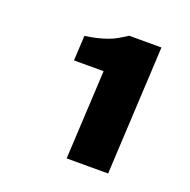

<svg xmlns="http://www.w3.org/2000/svg" viewBox="-81 -909 542 548"><g transform="rotate(20 190.0 -635.0)"><path d="M189 -710H99L103 -786Q125 -789 141 -793Q157 -797 171 -802Q185 -807 197 -814Q209 -821 223 -830H321L301 -440H175Z"/></g></svg>

Font: Kilde Sans Black
Style: Regular
Weight: 900
Italic angle: -3°
Designer: Paul D. Hunt
Foundry: Adobe Systems Incorporated
Version: Version 1.050;PS Version 1.000;hotconv 1.0.70;makeotf.lib2.5